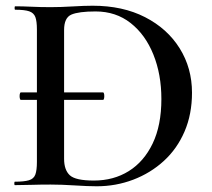

<svg xmlns="http://www.w3.org/2000/svg" viewBox="-20 -647 740 671"><path d="M53 -298Q50 -298 49 -304.5Q48 -311 49 -317.5Q50 -324 53 -324H340Q343 -324 344 -317.5Q345 -311 344 -304.5Q343 -298 340 -298ZM318 4Q287 4 241 1Q195 -2 157 -2Q121 -2 89 -1Q57 0 32 0Q30 0 30 -6Q30 -12 32 -12Q64 -12 81 -17Q98 -22 103.5 -37Q109 -52 109 -81V-544Q109 -573 103.5 -587.5Q98 -602 82 -607.5Q66 -613 33 -613Q31 -613 31 -619Q31 -625 33 -625Q59 -625 90 -623.5Q121 -622 157 -622Q192 -622 233.5 -624.5Q275 -627 304 -627Q409 -627 487 -587Q565 -547 608 -478Q651 -409 651 -323Q651 -248 625 -187.5Q599 -127 552.5 -84.5Q506 -42 445.5 -19Q385 4 318 4ZM308 -16Q377 -16 430 -49Q483 -82 513.5 -145.5Q544 -209 544 -301Q544 -387 516 -456.5Q488 -526 436.5 -566.5Q385 -607 314 -607Q255 -607 229.5 -596Q204 -585 204 -542V-92Q204 -53 224 -34.5Q244 -16 308 -16Z"/></svg>

Font: Cormorant Infant Light SemiBold
Style: Regular
Weight: 600
Version: Version 4.001